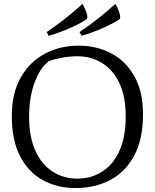

<svg xmlns="http://www.w3.org/2000/svg" viewBox="-20 -944 787 976"><path d="M363 12Q271 12 197.5 -28.5Q124 -69 82 -150Q40 -231 40 -354Q40 -471 86 -551Q132 -631 209 -671.5Q286 -712 379 -712Q470 -712 544 -673.5Q618 -635 662.5 -557.5Q707 -480 707 -363Q707 -237 662.5 -153.5Q618 -70 540.5 -29Q463 12 363 12ZM373 -36Q443 -36 498.5 -71Q554 -106 586.5 -176Q619 -246 619 -352Q619 -455 586.5 -522.5Q554 -590 498.5 -624Q443 -658 373 -658Q336 -658 297 -651Q258 -644 229 -634Q183 -599 155.5 -523.5Q128 -448 128 -352Q128 -246 160.5 -176Q193 -106 248.5 -71Q304 -36 373 -36ZM395 -762 384 -781Q384 -781 409.5 -798.5Q435 -816 477 -848.5Q519 -881 566 -924Q569 -921 575 -908.5Q581 -896 586 -881.5Q591 -867 591 -857Q591 -848 586 -845Q553 -824 515.5 -807Q478 -790 445.5 -778.5Q413 -767 395 -762ZM228 -762 217 -781Q217 -781 242.5 -798.5Q268 -816 310 -848.5Q352 -881 399 -924Q402 -921 408 -908.5Q414 -896 419 -881.5Q424 -867 424 -857Q424 -848 419 -845Q386 -824 348.5 -807Q311 -790 278.5 -778.5Q246 -767 228 -762Z"/></svg>

Font: Mate
Style: Regular
Weight: 400
Designer: Eduardo Rodriguez Tunni
Foundry: Eduardo Rodriguez Tunni
Version: Version 1.003; ttfautohint (v1.8.4.7-5d5b);gftools[0.9.24]